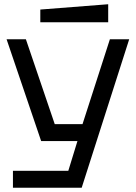

<svg xmlns="http://www.w3.org/2000/svg" viewBox="-20 -745 640 905"><path d="M41 140V60H302L345 -80H174L11 -560H102L238 -160H369L498 -560H589L365 140ZM170 -640V-700L490 -725V-640Z"/></svg>

Font: Tektur
Style: Regular
Weight: 400
Designer: Adam Jagosz
Foundry: Adam Jagosz
Version: Version 1.005;gftools[0.9.30]